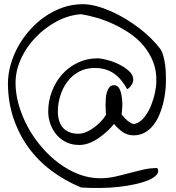

<svg xmlns="http://www.w3.org/2000/svg" viewBox="-20 -913 855 935"><path d="M375 0Q294.9 -33.2 229.5 -82.5Q164.1 -131.8 118.2 -195.3Q72.3 -258.8 45.9 -336.4Q19.5 -414.1 18.6 -504.9Q18.6 -550.8 31.7 -597.7Q44.9 -644.5 68.8 -687.5Q92.8 -730.5 126.5 -768.1Q160.2 -805.7 200.2 -833Q240.2 -860.4 286.1 -876.5Q332 -892.6 382.8 -892.6Q414.1 -892.6 449.2 -883.3Q484.4 -874 521 -857.9Q557.6 -841.8 592.8 -820.3Q627.9 -798.8 659.2 -774.9Q690.4 -751 716.3 -725.1Q742.2 -699.2 759.8 -675.8Q769.5 -662.1 775.4 -640.6Q781.2 -619.1 784.2 -597.2Q787.1 -575.2 787.6 -553.2Q788.1 -531.2 788.1 -516.6Q788.1 -494.1 784.7 -465.3Q781.2 -436.5 773.9 -407.2Q766.6 -377.9 754.4 -350.1Q742.2 -322.3 724.6 -300.8Q707 -279.3 683.6 -266.6Q660.2 -253.9 628.9 -253.9Q615.2 -253.9 601.6 -258.3Q587.9 -262.7 576.2 -271Q564.5 -279.3 553.7 -289.6Q543 -299.8 535.2 -309.6Q521.5 -292 502 -273.9Q482.4 -255.9 460.4 -240.7Q438.5 -225.6 414.6 -216.3Q390.6 -207 366.2 -207Q331.1 -207 303.2 -220.2Q275.4 -233.4 255.9 -256.3Q236.3 -279.3 225.6 -308.6Q214.8 -337.9 214.8 -370.1Q214.8 -419.9 232.4 -466.8Q250 -513.7 281.7 -549.8Q313.5 -585.9 357.9 -607.4Q402.3 -628.9 455.1 -628.9Q470.7 -628.9 500 -621.6Q529.3 -614.3 557.6 -600.6Q585.9 -586.9 607.4 -567.9Q628.9 -548.8 628.9 -525.4Q628.9 -511.7 620.1 -498.5Q611.3 -485.4 599.6 -478.5Q585.9 -502.9 570.3 -522Q554.7 -541 536.1 -554.2Q517.6 -567.4 494.1 -574.7Q470.7 -582 441.4 -582Q397.5 -582 363.8 -563.5Q330.1 -544.9 307.6 -514.6Q285.2 -484.4 273.4 -446.3Q261.7 -408.2 261.7 -370.1Q261.7 -346.7 267.6 -326.7Q273.4 -306.6 285.2 -292.5Q296.9 -278.3 316.4 -270Q335.9 -261.7 361.3 -261.7Q380.9 -261.7 400.9 -270.5Q420.9 -279.3 439.9 -293.5Q459 -307.6 473.6 -324.2Q488.3 -339.8 497.1 -355.5Q496.1 -358.4 495.1 -370.6Q494.1 -382.8 494.1 -398.4Q494.1 -414.1 495.1 -431.6Q496.1 -449.2 500.5 -463.9Q504.9 -478.5 512.7 -488.3Q521.5 -498 535.2 -498Q548.8 -498 556.6 -488.3Q564.5 -478.5 568.4 -463.9Q572.3 -449.2 574.2 -431.6Q576.2 -414.1 575.7 -398.4Q575.2 -382.8 573.7 -371.1Q572.3 -359.4 572.3 -355.5Q574.2 -353.5 581.1 -345.2Q587.9 -336.9 597.7 -328.1Q607.4 -319.3 618.2 -313.5Q628.9 -307.6 636.7 -309.6Q664.1 -317.4 683.6 -342.8Q703.1 -368.2 715.8 -399.9Q728.5 -431.6 734.9 -462.9Q741.2 -494.1 741.2 -513.7Q743.2 -568.4 725.6 -612.3Q708 -656.2 678.2 -691.4Q648.4 -726.6 609.4 -752.4Q570.3 -778.3 528.8 -797.4Q487.3 -816.4 446.8 -827.6Q406.2 -838.9 375 -843.8Q314.5 -839.8 256.8 -809.1Q199.2 -778.3 154.3 -731.9Q109.4 -685.5 82.5 -627.4Q55.7 -569.3 55.7 -508.8Q55.7 -457 71.3 -402.3Q86.9 -347.7 114.7 -295.9Q142.6 -244.1 181.2 -198.7Q219.7 -153.3 266.1 -118.7Q312.5 -84 363.3 -64.5Q414.1 -44.9 468.8 -44.9Q504.9 -44.9 539.6 -52.7Q574.2 -60.5 608.4 -69.8Q642.6 -79.1 676.8 -86.9Q710.9 -94.7 746.1 -94.7Q755.9 -78.1 744.1 -63.5Q732.4 -48.8 706.1 -37.1Q679.7 -25.4 641.1 -16.6Q602.5 -7.8 558.1 -2.9Q513.7 2 466.3 2.4Q418.9 2.9 375 0Z"/></svg>

Font: Indie Flower
Style: Regular
Weight: 400
Designer: Kimberly Geswein
Foundry: Kimberly Geswein
Version: Version 1.001 2010